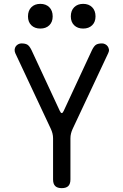

<svg xmlns="http://www.w3.org/2000/svg" viewBox="-20 -965 640 995"><path d="M300 10Q277 10 266 -1Q255 -12 255 -35V-248Q255 -261 252 -273Q249 -285 244 -296L59 -690Q55 -700 56 -709Q57 -718 62 -725Q67 -732 75 -736Q83 -740 91 -740Q110 -740 121 -734Q132 -728 143 -706L290 -390Q295 -379 300 -379Q305 -379 310 -390L457 -706Q468 -728 479 -734Q490 -740 509 -740Q517 -740 525 -736Q533 -732 538 -725Q543 -718 544.5 -709Q546 -700 541 -690L356 -296Q351 -285 348 -273Q345 -261 345 -248V-35Q345 -12 334 -1Q323 10 300 10ZM411 -817Q382 -817 364.5 -834Q347 -851 347 -880Q347 -910 364.5 -927.5Q382 -945 411 -945Q440 -945 457.5 -927.5Q475 -910 475 -880Q475 -851 457.5 -834Q440 -817 411 -817ZM189 -817Q160 -817 142.5 -834Q125 -851 125 -880Q125 -910 142.5 -927.5Q160 -945 189 -945Q218 -945 235.5 -927.5Q253 -910 253 -880Q253 -851 235.5 -834Q218 -817 189 -817Z"/></svg>

Font: Maple Mono Normal
Style: Regular
Weight: 400
Monospace: yes
Designer: subframe7536
Version: Version 7.000